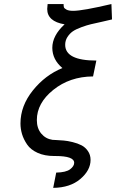

<svg xmlns="http://www.w3.org/2000/svg" viewBox="-20 -763 568 939"><path d="M80.1 -159.2Q80.1 -245.1 140.6 -320.6Q201.2 -396 285.2 -430.2Q236.3 -471.2 235.8 -528.8Q235.8 -588.9 295.9 -644Q210.9 -658.2 210.9 -719.2Q210.9 -727.1 212.9 -743.2H291Q291 -733.4 292.5 -727.8Q293.9 -722.2 304.9 -716.1Q315.9 -710 337.9 -710Q383.8 -710 524.9 -743.2L527.8 -668Q512.7 -664.1 478.3 -656.5Q443.8 -648.9 424.8 -644.5Q405.8 -640.1 378.4 -630.1Q351.1 -620.1 335.9 -609.6Q320.8 -599.1 309.8 -582Q298.8 -564.9 298.8 -543.9Q298.8 -466.8 451.2 -466.8L435.1 -389.2H434.1Q321.3 -388.2 240.7 -323.5Q160.2 -258.8 160.2 -175.8Q160.2 -135.7 181.6 -109.9Q203.1 -84 236.8 -79.1Q237.8 -79.1 255.4 -78.1Q272.9 -77.1 291.5 -75.7Q310.1 -74.2 335 -68.1Q359.9 -62 378.4 -52.5Q397 -43 409.9 -24.4Q422.9 -5.9 422.9 19Q422.9 69.8 373 112.3Q323.2 154.8 240.2 155.8L254.9 81.1Q302.7 80.1 322.8 64.9Q342.8 49.8 342.8 33.2Q342.8 0 251 0H245.1Q198.2 0 164.1 -15.4Q129.9 -30.8 112.5 -56.4Q95.2 -82 87.6 -107.7Q80.1 -133.3 80.1 -159.2Z"/></svg>

Font: CMU Sans Serif
Style: Oblique
Weight: 500
Italic angle: -12°
Version: Version 0.7.0